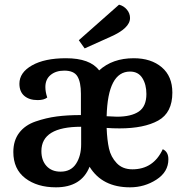

<svg xmlns="http://www.w3.org/2000/svg" viewBox="-20 -779 787 821"><path d="M489 -759Q509 -754 522.5 -738Q536 -722 536 -702Q536 -658 451 -621L342 -572L317 -607ZM676 -141Q700 -130 700 -98Q700 -44 649 -11Q598 22 536 22Q417 22 363 -66Q328 22 219 22Q139 22 88 -17Q37 -56 37 -129Q37 -178 62 -211Q87 -244 132 -259.5Q177 -275 222.5 -281Q268 -287 326 -287V-378Q326 -428 311 -452.5Q296 -477 255 -477Q219 -477 196.5 -458.5Q174 -440 174 -407Q174 -386 182 -362Q168 -351 141 -351Q105 -351 84 -369Q63 -387 63 -421Q63 -469 117 -499.5Q171 -530 262 -530Q365 -530 404 -478Q461 -530 552 -530Q626 -530 671.5 -491.5Q717 -453 717 -383Q717 -297 656.5 -263.5Q596 -230 491 -230Q462 -230 436 -232Q438 -180 446 -144Q454 -108 479 -81.5Q504 -55 546 -55Q636 -55 676 -141ZM536 -473Q441 -473 436 -282Q470 -280 480 -280Q541 -280 573.5 -302Q606 -324 606 -377Q606 -418 588.5 -445.5Q571 -473 536 -473ZM327 -237Q157 -237 157 -133Q157 -93 179 -69Q201 -45 239 -45Q283 -45 305 -78.5Q327 -112 327 -162Z"/></svg>

Font: Sansita
Style: Regular
Weight: 400
Designer: Pablo Cosgaya
Foundry: Omnibus-Type
Version: Version 1.006;hotconv 1.0.109;makeotfexe 2.5.65596